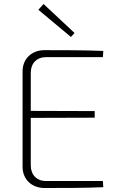

<svg xmlns="http://www.w3.org/2000/svg" viewBox="-20 -941 593 961"><path d="M353 -776 198 -921 172 -892 335 -756ZM210 -35C164 -35 134 -66 134 -113V-351L454 -352V-385L134 -386V-577C134 -624 164 -655 210 -655H495L497 -686C401 -690 301 -690 203 -690C138 -690 93 -646 93 -584V-106C93 -44 138 0 203 0C301 0 401 0 497 -4L495 -35Z"/></svg>

Font: Exo 2 Extra Light
Style: Regular
Weight: 250
Designer: Natanael Gama
Version: Version 1.001;PS 001.001;hotconv 1.0.88;makeotf.lib2.5.64775